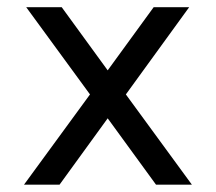

<svg xmlns="http://www.w3.org/2000/svg" viewBox="-20 -504 589 524"><path d="M142.5 0 273.9 -181.1 405.8 0H503.7L323.5 -246.3L496.3 -484.4H399.4L273.9 -312L148.4 -484.4H51.5L225.6 -246.3L45.5 0Z"/></svg>

Font: Arad
Style: Regular
Weight: 400
Designer: Mohammad Darvishi
Version: Version 1.010;September 21, 2024;FontCreator 15.0.0.2992 64-